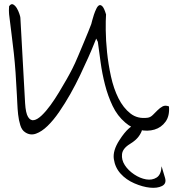

<svg xmlns="http://www.w3.org/2000/svg" viewBox="-20 -638 855 915"><path d="M99.6 -7.8Q84 -17.6 76.7 -41.5Q69.3 -65.4 66.4 -92.3Q63.5 -119.1 62.5 -144.5Q61.5 -169.9 60.5 -184.6Q57.6 -243.2 54.2 -291.5Q50.8 -339.8 45.9 -384.8Q41 -429.7 35.2 -474.1Q29.3 -518.6 23.4 -569.3Q23.4 -571.3 22.9 -576.7Q22.5 -582 22.5 -588.4Q22.5 -594.7 22.9 -600.1Q23.4 -605.5 23.4 -608.4Q33.2 -622.1 43 -616.7Q52.7 -611.3 60.1 -599.1Q67.4 -586.9 72.3 -572.3Q77.1 -557.6 77.1 -553.7L99.6 -146.5Q102.5 -98.6 113.8 -80.6Q125 -62.5 141.6 -65.4Q158.2 -68.4 178.7 -87.9Q199.2 -107.4 220.2 -136.2Q241.2 -165 261.2 -198.2Q281.2 -231.4 297.9 -260.7Q314.5 -290 325.2 -311.5Q335.9 -333 337.9 -337.9Q342.8 -348.6 354 -375Q365.2 -401.4 377.4 -430.7Q389.6 -460 400.4 -486.3Q411.1 -512.7 415 -523.4Q416 -527.3 419.4 -540.5Q422.9 -553.7 427.7 -568.4Q432.6 -583 439 -596.2Q445.3 -609.4 452.6 -612.8Q460 -616.2 468.3 -607.4Q476.6 -598.6 485.4 -569.3Q483.4 -543 483.9 -494.6Q484.4 -446.3 490.2 -389.2Q496.1 -332 508.8 -273.9Q521.5 -215.8 544.4 -169.9Q567.4 -124 601.6 -97.2Q635.7 -70.3 684.6 -77.1Q697.3 -79.1 708.5 -90.3Q719.7 -101.6 731 -112.8Q742.2 -124 754.9 -130.9Q767.6 -137.7 785.2 -130.9Q789.1 -85.9 769 -58.1Q749 -30.3 716.3 -20.5Q683.6 -10.7 645.5 -19Q607.4 -27.3 577.1 -53.7Q539.1 -85.9 516.6 -133.3Q494.1 -180.7 480.5 -233.9Q466.8 -287.1 459.5 -340.8Q452.1 -394.5 446.3 -438.5L438.5 -454.1Q436.5 -450.2 426.8 -425.3Q417 -400.4 400.4 -363.3Q383.8 -326.2 362.3 -280.8Q340.8 -235.4 315.4 -190.4Q290 -145.5 262.2 -105Q234.4 -64.5 206.5 -37.6Q178.7 -10.7 151.4 -1Q124 8.8 99.6 -7.8ZM766.6 210Q774.4 237.3 752 248.5Q729.5 259.8 694.8 256.3Q660.2 252.9 620.6 235.8Q581.1 218.8 554.7 189.5Q528.3 160.2 522.5 120.1Q516.6 80.1 548.8 30.3Q573.2 -7.8 594.7 -26.4Q616.2 -44.9 630.9 -48.3Q645.5 -51.8 652.8 -43.5Q660.2 -35.2 657.2 -20.5Q654.3 -5.9 640.6 12.7Q627 31.2 599.6 47.9Q564.5 69.3 561.5 96.7Q558.6 124 574.7 148.9Q590.8 173.8 619.1 192.9Q647.5 211.9 676.3 216.8Q705.1 221.7 726.6 208Q748 194.3 750 154.3Z"/></svg>

Font: Give You Glory
Style: Regular
Weight: 400
Designer: Kimberly Geswein
Foundry: Kimberly Geswein
Version: Version 1.002